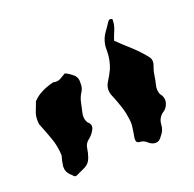

<svg xmlns="http://www.w3.org/2000/svg" viewBox="-83 -988 579 574"><g transform="rotate(-20 207.0 -701.0)"><path d="M51.8 -508.3Q40 -519.5 40 -533.7Q40 -535.6 40 -538.1Q42 -555.2 46.9 -570.3Q45.9 -599.6 36.1 -627Q26.4 -653.8 15.6 -680.7Q14.6 -687.5 14.6 -694.3Q14.6 -695.3 14.6 -696.3Q14.6 -706.1 17.6 -715.8Q24.4 -732.9 30.3 -749Q43.9 -763.2 61.5 -771.5Q80.1 -780.3 97.7 -784.2Q110.4 -781.2 120.1 -786.1Q129.9 -791.5 139.6 -797.4Q151.4 -792.5 163.1 -782.2Q165 -781.2 167 -779.3Q167 -778.8 167 -778.3Q174.8 -769.5 173.8 -757.8Q173.8 -753.9 173.8 -750.5Q173.8 -737.8 167 -727.5Q158.2 -713.9 155.3 -698.2Q152.3 -683.6 148.4 -667Q147.5 -661.6 147.5 -656.2Q147.5 -646 153.3 -636.7Q167 -625.5 159.2 -611.3Q152.3 -597.7 141.6 -589.4Q127.9 -579.6 126 -564.5Q124 -549.8 119.1 -536.1Q113.3 -519.5 98.6 -512.2Q83 -505.4 69.3 -498.5Q63.5 -496.1 59.6 -500.5Q55.7 -505.4 51.8 -508.3ZM301.8 -519Q293 -527.8 279.3 -528.3Q270.5 -528.8 269.5 -536.6Q268.6 -540.5 269.5 -545.9Q272.5 -561.5 274.4 -577.1Q275.4 -583 275.4 -588.4Q275.4 -598.1 273.4 -608.4Q270.5 -630.4 262.7 -651.4Q255.9 -671.9 247.1 -692.4Q245.1 -699.2 245.1 -705.6Q245.1 -718.3 252 -729.5Q262.7 -746.1 270.5 -762.7Q281.2 -789.1 281.2 -817.9Q281.2 -817.9 281.2 -820.3Q281.2 -821.8 281.2 -823.2Q281.2 -851.6 298.8 -875Q303.7 -881.3 312.5 -895Q320.3 -908.7 329.1 -900.4Q329.1 -884.3 323.2 -869.1Q316.4 -854 311.5 -838.9Q332 -818.8 353.5 -799.8Q375 -780.3 392.6 -758.3Q399.4 -750.5 399.4 -741.2Q399.4 -735.8 397.5 -730.5Q391.6 -715.3 389.6 -700.7Q387.7 -686.5 383.8 -671.4Q379.9 -656.2 385.7 -642.1Q394.5 -632.3 394.5 -619.6Q394.5 -615.7 393.6 -611.8Q388.7 -594.2 374 -586.4Q359.4 -574.2 358.4 -555.2Q357.4 -536.1 344.7 -522.5Q336.9 -509.3 324.2 -509.3Q312.5 -509.3 301.8 -519Z"/></g></svg>

Font: Brazier Flame
Style: Regular
Weight: 400
Designer: Walter E Stewart
Version: 0.1